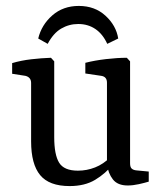

<svg xmlns="http://www.w3.org/2000/svg" viewBox="-20 -620 547 648"><path d="M362 -66Q336 -34 301 -13Q266 8 215 8Q146 8 115.5 -29Q85 -66 85 -143V-340Q85 -359 66 -364L21 -371V-407Q51 -416 86 -420Q121 -424 152 -425L163 -413V-157Q163 -98 179.5 -71Q196 -44 243 -44Q273 -44 301 -55Q329 -66 353 -90ZM482 -7Q469 -3 449 1.5Q429 6 411 6Q377 6 361 -14.5Q345 -35 341 -66V-341Q341 -361 322 -364L268 -372V-408Q299 -416 337.5 -420.5Q376 -425 408 -425L419 -413V-69Q419 -56 424.5 -51Q430 -46 440 -45L482 -41ZM246 -600Q300 -600 336 -567Q372 -534 379 -490L342 -472Q327 -505 302 -522Q277 -539 244 -539Q213 -539 186.5 -523.5Q160 -508 141 -472L109 -490Q120 -536 156.5 -568Q193 -600 246 -600Z"/></svg>

Font: Yrsa
Style: Regular
Weight: 400
Designer: Anna Giedrys (Yrsa+Rasa design), David Brezina (Yrsa art-direction, Rasa art-direction, design)
Foundry: Rosetta Type Foundry
Version: Version 2.004